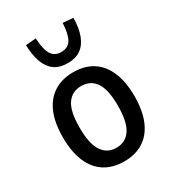

<svg xmlns="http://www.w3.org/2000/svg" viewBox="-181 -841 861 952"><g transform="rotate(-30 249.5 -365.0)"><path d="M250 9Q185 9 139 -20Q93 -49 68.5 -106Q44 -163 44 -246Q44 -330 68.5 -386.5Q93 -443 139 -472Q185 -501 249 -501Q314 -501 359.5 -472Q405 -443 429.5 -386Q454 -329 454 -246Q454 -163 429.5 -106Q405 -49 359.5 -20Q314 9 250 9ZM249 -69Q302 -69 330.5 -111.5Q359 -154 359 -247Q359 -340 330.5 -381Q302 -422 249 -422Q197 -422 168.5 -381Q140 -340 140 -247Q140 -154 168.5 -111.5Q197 -69 249 -69ZM250 -553Q205 -553 175.5 -573.5Q146 -594 131 -634.5Q116 -675 114 -734L173 -739Q176 -676 193.5 -646.5Q211 -617 250 -617Q289 -617 306.5 -646.5Q324 -676 327 -739L386 -734Q385 -675 369.5 -634.5Q354 -594 324.5 -573.5Q295 -553 250 -553Z"/></g></svg>

Font: Nunito Sans 10pt Condensed SemiBold
Style: Regular
Weight: 600
Width: 3
Designer: Vernon Adams
Foundry: Vernon Adams
Version: Version 3.101;gftools[0.9.27]